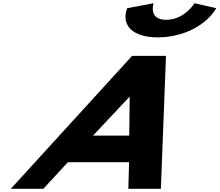

<svg xmlns="http://www.w3.org/2000/svg" viewBox="-20 -1172 1363 1192"><path d="M1187.8 -1152C1187.8 -1152 1125.5 -1049 1011.7 -1049C898 -1049 933.7 -1152 933.7 -1152L769.2 -1121C730.3 -1014 803.8 -940 959.9 -940C1116 -940 1259.9 -1014 1322.7 -1121ZM1010.5 -825H800L47.2 0H249.2L401.5 -165H781.4L776.8 0H978.8ZM782.4 -330H557.4L782.8 -570H785.2Z"/></svg>

Font: Hussar
Style: BdSuprExtOblFive
Weight: 700
Foundry: Cannot Into Space Fonts
Version: Version 2.00